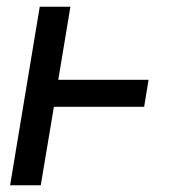

<svg xmlns="http://www.w3.org/2000/svg" viewBox="-20 -550 540 570"><path d="M10 0 98 -530H189L153 -313H421L408 -233H140L101 0Z"/></svg>

Font: Iosevka Slab Medium Oblique
Style: Regular
Weight: 500
Italic angle: -9°
Monospace: yes
Designer: Belleve Invis
Foundry: Belleve Invis
Version: Version 11.1.1; ttfautohint (v1.8.3)